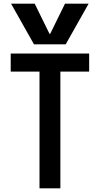

<svg xmlns="http://www.w3.org/2000/svg" viewBox="-20 -1020 540 1040"><path d="M40 -1000H168L248 -837H252L332 -1000H460L336 -780H164ZM194 0V-632H38V-730H463V-632H307V0Z"/></svg>

Font: M PLUS 1 Code Medium
Style: Regular
Weight: 500
Designer: Coji Morishita
Foundry: UNDERFOREST DESIGN
Version: Version 1.002